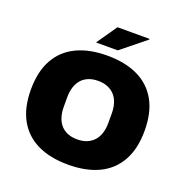

<svg xmlns="http://www.w3.org/2000/svg" viewBox="-154 -1026 1141 1179"><g transform="rotate(20 416.5 -436.5)"><path d="M416 12Q299 12 216 -28Q133 -68 89 -147.5Q45 -227 45 -344Q45 -462 89 -541Q133 -620 216 -660Q299 -700 416 -700Q534 -700 617 -660Q700 -620 744 -541Q788 -462 788 -344Q788 -227 744 -147.5Q700 -68 617 -28Q534 12 416 12ZM416 -153Q452 -153 479.5 -164.5Q507 -176 525.5 -197Q544 -218 553 -247.5Q562 -277 562 -312V-376Q562 -411 553 -440.5Q544 -470 525.5 -491Q507 -512 479.5 -523.5Q452 -535 416 -535Q380 -535 352.5 -523.5Q325 -512 307 -491Q289 -470 280 -440.5Q271 -411 271 -376V-312Q271 -277 280 -247.5Q289 -218 307 -197Q325 -176 352.5 -164.5Q380 -153 416 -153ZM322 -752 414 -885H622L624 -881L464 -752Z"/></g></svg>

Font: Archivo SemiBold Black
Style: Regular
Weight: 900
Version: Version 2.001